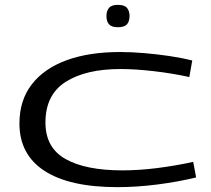

<svg xmlns="http://www.w3.org/2000/svg" viewBox="-20 -760 868 790"><path d="M60 -252Q60 -347 110.5 -412.5Q161 -478 253.5 -512Q346 -546 474 -546Q521 -546 573.5 -541.5Q626 -537 677 -529.5Q728 -522 771 -511L759 -443Q691 -458 614 -467Q537 -476 476 -476Q333 -476 250 -423Q167 -370 167 -256Q167 -152 250 -105.5Q333 -59 483 -59Q552 -59 627 -68.5Q702 -78 775 -94L787 -30Q714 -12 628.5 -1Q543 10 463 10Q266 10 163 -57Q60 -124 60 -252ZM465 -648Q439 -648 428.5 -660Q418 -672 418 -694Q418 -715 428.5 -727.5Q439 -740 465 -740Q492 -740 502.5 -727.5Q513 -715 513 -694Q513 -672 502.5 -660Q492 -648 465 -648Z"/></svg>

Font: Georama ExtraExtended
Style: Regular
Weight: 400
Width: 8
Designer: Jean-Baptiste Levee
Foundry: Production Type
Version: Version 1.000